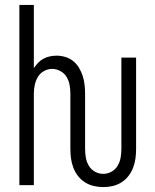

<svg xmlns="http://www.w3.org/2000/svg" viewBox="-20 -755 634 783"><path d="M401 8Q382 8 362.5 3.5Q343 -1 326.5 -11.5Q310 -22 298 -37.5Q286 -53 279 -71.5Q272 -90 269.5 -109Q267 -128 267 -148V-372Q267 -390 264 -407.5Q261 -425 252 -440.5Q243 -456 226.5 -465Q210 -474 193 -474Q175 -474 159 -465Q143 -456 134 -440.5Q125 -425 121.5 -407.5Q118 -390 118 -372V0H59V-735H118V-477Q126 -489 135.5 -499Q145 -509 157 -515.5Q169 -522 183 -525Q197 -528 211 -528Q229 -528 247 -522.5Q265 -517 279 -505.5Q293 -494 302.5 -478Q312 -462 317.5 -444.5Q323 -427 325 -408.5Q327 -390 327 -372V-148Q327 -130 330 -112.5Q333 -95 342 -79.5Q351 -64 367 -55Q383 -46 401 -46Q419 -46 435 -55Q451 -64 460 -79.5Q469 -95 472 -112.5Q475 -130 475 -148V-520H535V-148Q535 -128 532.5 -109Q530 -90 523 -71.5Q516 -53 504 -37.5Q492 -22 475.5 -11.5Q459 -1 440 3.5Q421 8 401 8Z"/></svg>

Font: Iosevka QP Light
Style: Regular
Weight: 300
Designer: Belleve Invis
Foundry: Belleve Invis
Version: Version 20.0.0; ttfautohint (v1.8.4)